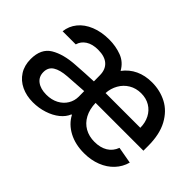

<svg xmlns="http://www.w3.org/2000/svg" viewBox="-93 -797 1070 1070"><g transform="rotate(45 442.0 -262.5)"><path d="M421.9 -92.8H418Q406.2 -63 377 -39.3Q347.7 -15.6 305.9 -2Q264.2 11.7 217.8 11.7Q167 11.7 126.5 -7.6Q85.9 -26.9 62.5 -63.5Q39.1 -100.1 39.1 -150.4Q39.1 -232.4 94.2 -265.4Q149.4 -298.3 237.3 -303.7Q270.5 -306.2 309.8 -308.3Q349.1 -310.5 376.5 -311.5L376 -358.4Q376 -403.8 348.6 -428.5Q321.3 -453.1 268.6 -453.1Q224.1 -453.1 195.8 -434.8Q167.5 -416.5 159.2 -385.7H55.7Q60.5 -429.7 88.4 -464.1Q116.2 -498.5 163.8 -517.8Q211.4 -537.1 272.5 -537.1Q324.2 -537.1 369.9 -520Q415.5 -502.9 440.4 -458Q469.7 -497.1 512.5 -517.1Q555.2 -537.1 609.4 -537.1Q673.3 -537.1 726.6 -509.3Q779.8 -481.4 812.3 -421.6Q844.7 -361.8 844.7 -270.5V-233.4H467.8Q469.2 -184.1 488.3 -148.4Q507.3 -112.8 540.5 -94Q573.7 -75.2 617.2 -75.2Q662.6 -75.2 694.1 -94.2Q725.6 -113.3 739.3 -150.4L837.9 -132.8Q826.2 -89.8 795.9 -57.4Q765.6 -24.9 720.2 -7.1Q674.8 10.7 620.1 10.7Q551.3 10.7 499.3 -16.8Q447.3 -44.4 421.9 -92.8ZM241.2 -71.3Q282.2 -71.3 313 -87.6Q343.8 -104 360.4 -131.6Q377 -159.2 377 -191.4L376.5 -234.9L252 -226.6Q197.8 -222.7 169.2 -204.6Q140.6 -186.5 140.6 -149.4Q140.6 -112.3 168.2 -91.8Q195.8 -71.3 241.2 -71.3ZM742.2 -311.5Q742.2 -351.6 725.6 -383.5Q709 -415.5 679.2 -433.3Q649.4 -451.2 610.4 -451.2Q569.8 -451.2 538.3 -432.4Q506.8 -413.6 488.8 -381.6Q470.7 -349.6 468.3 -311.5Z"/></g></svg>

Font: Pretendard JP Medium
Style: Regular
Weight: 500
Designer: Base glyphs from Inter by Rasmus Andersson; Hangeul glyphs from Noto Sans CJK(Source Han Sans) by Jang Soo-young and Kan
Foundry: Kil Hyung-jin
Version: Version 1.309